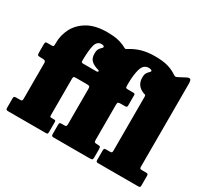

<svg xmlns="http://www.w3.org/2000/svg" viewBox="-158 -1034 1357 1268"><g transform="rotate(30 521.0 -400.0)"><path d="M12.5 -20V-87Q12.5 -97.5 15.8 -101.2Q19 -105 30 -105H57.5Q70 -105 73.8 -108Q77.5 -111 77.5 -123V-395Q77.5 -408 70.2 -411.5Q63 -415 51.5 -415H35.5Q20 -415 16.2 -419.2Q12.5 -423.5 12.5 -438.5V-499.5Q12.5 -511.5 15 -515.8Q17.5 -520 29.5 -520H60.5Q72.5 -520 75 -524Q77.5 -528 77.5 -540.5V-552Q77.5 -607.5 104.2 -660Q131 -712.5 188.5 -746.2Q246 -780 337 -780Q382.5 -780 415 -773.2Q447.5 -766.5 474 -753Q486 -746.5 490.8 -744.5Q495.5 -742.5 506.5 -750Q547 -775.5 590.5 -787.8Q634 -800 689.5 -800Q750.5 -800 788.2 -789Q826 -778 856.5 -757.5Q865 -751.5 870.8 -750.5Q876.5 -749.5 889.5 -756.5L938 -782Q954 -790.5 963.2 -786.5Q972.5 -782.5 972.5 -753V-121.5Q972.5 -112 975.5 -108.5Q978.5 -105 988.5 -105H1020Q1031.5 -105 1034.5 -101.5Q1037.5 -98 1037.5 -86V-16.5Q1037.5 -4.5 1033.2 -2.2Q1029 0 1017 0H716.5Q705.5 0 702.8 -3.8Q700 -7.5 700 -19V-88Q700 -98 703 -101.5Q706 -105 716.5 -105H742Q754 -105 758.2 -107.5Q762.5 -110 762.5 -122V-534Q762.5 -545.5 757.8 -546.8Q753 -548 745 -551Q685.5 -574 685.5 -636Q685.5 -659.5 693.2 -671.8Q701 -684 708.8 -690.5Q716.5 -697 716.5 -702.5Q716.5 -708 708.2 -710.5Q700 -713 692.5 -713Q653 -713 639 -668.8Q625 -624.5 625 -550V-539.5Q625 -527 628.2 -523.5Q631.5 -520 643.5 -520H681Q690.5 -520 694 -518Q697.5 -516 697.5 -507V-433.5Q697.5 -422.5 695 -418.8Q692.5 -415 682 -415H648Q635.5 -415 630.2 -411.8Q625 -408.5 625 -395V-126Q625 -111 629.5 -108Q634 -105 649.5 -105Q664 -105 669.5 -102Q675 -99 675 -83.5V-21.5Q675 -6.5 670 -3.2Q665 0 650.5 0H377.5Q366 0 363 -3.8Q360 -7.5 360 -19.5V-85.5Q360 -98 362.8 -101.5Q365.5 -105 375.5 -105H399Q410.5 -105 412.8 -110.5Q415 -116 415 -126V-393.5Q415 -409.5 408.8 -412.2Q402.5 -415 388 -415H307.5Q295 -415 291.2 -412Q287.5 -409 287.5 -396.5V-119.5Q287.5 -109 290.2 -107Q293 -105 302 -105H320.5Q328 -105 330.2 -101.8Q332.5 -98.5 332.5 -88V-17Q332.5 -7.5 330.2 -3.8Q328 0 318.5 0H30.5Q18.5 0 15.5 -3.8Q12.5 -7.5 12.5 -20ZM301.5 -520H403Q415 -520 415 -528V-529Q415 -532 409.5 -534Q374.5 -543 353.8 -560.8Q333 -578.5 333 -616Q333 -639.5 340.8 -651.8Q348.5 -664 356.2 -670.5Q364 -677 364 -682.5Q364 -688 357 -690.5Q350 -693 342.5 -693Q307.5 -693 297.5 -649.5Q287.5 -606 287.5 -535Q287.5 -526 290.2 -523Q293 -520 301.5 -520Z"/></g></svg>

Font: Besley* Narrow Fatface
Style: Regular
Weight: 900
Width: 4
Designer: Owen Earl
Foundry: indestructible type*
Version: Version 3.000; ttfautohint (v1.8.3)